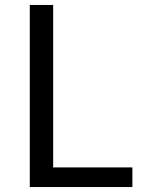

<svg xmlns="http://www.w3.org/2000/svg" viewBox="-20 -753 582 773"><path d="M100 -733H194V-79H513V0H100Z"/></svg>

Font: Kinto Sans
Style: Regular
Weight: 400
Designer: Authors: Ryoko NISHIZUKA  (kana & ideographs); Paul D. Hunt (Latin, Greek & Cyrillic); Wenlong ZHANG  (bopomofo); Sandol
Foundry: Adobe Systems Incorporated, ookami Inc.
Version: Version 0.001